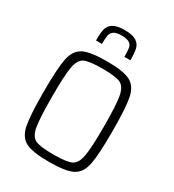

<svg xmlns="http://www.w3.org/2000/svg" viewBox="-216 -1035 1054 1164"><g transform="rotate(30 311.0 -453.0)"><path d="M71 -344Q71 -509 85 -577.5Q99 -646 147 -671Q195 -696 311 -696Q427 -696 475.5 -671Q524 -646 538 -577.5Q552 -509 552 -344Q552 -179 538 -110.5Q524 -42 475.5 -17Q427 8 311 8Q195 8 147 -17Q99 -42 85 -110.5Q71 -179 71 -344ZM493 -344Q493 -497 481.5 -555Q470 -613 436 -628.5Q402 -644 311 -644Q220 -644 186 -628.5Q152 -613 141 -555Q130 -497 130 -344Q130 -191 141 -133Q152 -75 186 -59.5Q220 -44 311 -44Q402 -44 436 -59.5Q470 -75 481.5 -133Q493 -191 493 -344ZM431 -772H389Q389 -814 385.5 -834Q382 -854 365 -865Q348 -876 311 -876Q274 -876 257 -864.5Q240 -853 236 -833Q232 -813 232 -772H190Q190 -823 196.5 -851.5Q203 -880 229.5 -897Q256 -914 311 -914Q366 -914 392 -897Q418 -880 424.5 -851.5Q431 -823 431 -772Z"/></g></svg>

Font: Saira SemiCondensed Light
Style: Regular
Weight: 300
Width: 4
Designer: Hector Gatti with collaboration of the Omnibus-Type team
Foundry: Omnibus-Type
Version: Version 0.072; ttfautohint (v1.8)